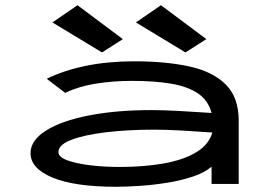

<svg xmlns="http://www.w3.org/2000/svg" viewBox="-20 -705 1040 736"><path d="M425 11Q267 11 182 -24Q97 -59 97 -118Q97 -167 156.5 -204.5Q216 -242 321 -262.5Q426 -283 561 -283Q606 -283 669 -279.5Q732 -276 791 -272Q778 -321 738 -347.5Q698 -374 634.5 -384.5Q571 -395 487 -395Q414 -395 348 -384.5Q282 -374 230 -349L159 -403Q224 -435 308.5 -452.5Q393 -470 495 -470Q615 -470 705 -450.5Q795 -431 845 -381.5Q895 -332 895 -243V0H791V-66Q764 -43 719 -28Q674 -13 621 -4.5Q568 4 516.5 7.5Q465 11 425 11ZM204 -122Q204 -103 238 -90.5Q272 -78 325.5 -71.5Q379 -65 439 -65Q532 -65 608 -78.5Q684 -92 732.5 -121.5Q781 -151 794 -197Q741 -201 679.5 -204.5Q618 -208 573 -208Q470 -208 386.5 -198Q303 -188 253.5 -169Q204 -150 204 -122ZM371 -504 181 -619 277 -685 451 -555ZM691 -504 501 -619 597 -685 771 -555Z"/></svg>

Font: Inconsolata UltraExpanded Medium
Style: Regular
Weight: 500
Width: 9
Monospace: yes
Designer: Raph Levien, Cyreal, Brenton Simpson
Foundry: Raph Levien, Cyreal, Google
Version: Version 3.001; ttfautohint (v1.8.2.53-6de2)